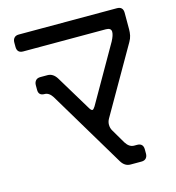

<svg xmlns="http://www.w3.org/2000/svg" viewBox="-123 -856 974 1065"><g transform="rotate(-15 364.0 -323.5)"><path d="M442 72Q462 105 495 105H558Q575 105 584 95Q593 85 593 69V45Q593 9 558 9H541Q513 9 493 -23L446 -103Q436 -119 436 -139Q436 -156 445 -172L664 -553Q674 -570 677.5 -587Q681 -604 681 -621V-716Q681 -752 646 -752H82Q65 -752 56 -742Q47 -732 47 -716V-691Q47 -655 82 -655H557Q587 -655 587 -632Q587 -613 570 -581L385 -258Q375 -242 369 -242Q362 -242 353 -257L231 -459Q210 -493 178 -493H137Q119 -493 110 -482.5Q101 -472 101 -456V-429Q101 -396 135 -396Q161 -396 180 -366Z"/></g></svg>

Font: WD-XL Lubrifont TC
Style: Regular
Weight: 400
Designer: [WD-XL Lubrifont] Copyright 2020-2022 (c) NightFurySL2001, Skr-ZERO; [ZCOOL QingKe HuangYou] Copyright 2018-2022 (c) The
Version: Version 2.001;hotconv 1.1.1;makeotfexe 2.6.0